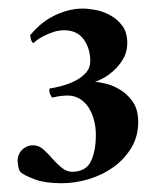

<svg xmlns="http://www.w3.org/2000/svg" viewBox="-20 -793 363 445"><path d="M172.3 -773.1Q184 -773.1 201.2 -770Q218.4 -766.9 235 -757.9Q251.6 -749 263.3 -733.5Q275 -718 275 -693.2Q275 -672.1 265.2 -656Q255.5 -639.8 242.8 -628.7Q230.1 -617.5 217.8 -611Q205.4 -604.5 200.2 -603.3Q206.1 -603.3 222.3 -599.8Q238.6 -596.4 256.1 -586.5Q273.7 -576.6 287 -558.3Q300.3 -540 300.3 -510.3Q300.3 -476.8 284.4 -450.4Q268.5 -424.1 243.1 -405.8Q217.8 -387.5 185.9 -377.9Q154.1 -368.3 122.9 -368.3Q84.5 -368.3 59.8 -377.6Q35.1 -386.9 27.3 -394.3Q23.4 -399.3 22.1 -408.9Q20.8 -418.5 20.8 -422.2Q20.8 -427.2 23.1 -433.4Q25.4 -439.6 29.9 -444.5Q34.5 -449.5 41.3 -452.9Q48.1 -456.3 57.2 -456.3Q70.2 -456.3 81.6 -445.8Q93 -435.2 100.8 -425.9Q109.9 -415.4 121.9 -405.2Q133.9 -394.9 146.9 -394.9Q178.8 -394.9 190.5 -418.8Q202.2 -442.7 202.2 -481.1Q202.2 -497.9 197.9 -514.3Q193.7 -530.7 185.6 -543.4Q177.5 -556.1 165.1 -563.9Q152.8 -571.6 135.9 -571.6Q135.2 -571.6 125.5 -571Q115.7 -570.4 100.8 -566.7Q98.8 -569.2 96.5 -574.1Q94.3 -579.1 94.3 -582.8Q94.3 -585.9 94.9 -587.8Q107.3 -589.6 123.5 -594Q139.8 -598.3 154.4 -605.7Q169 -613.2 179.1 -624.3Q189.2 -635.5 189.2 -651Q189.2 -680.8 173.9 -701.8Q158.6 -722.9 128.7 -722.9Q116.4 -722.9 104 -718.9Q91.7 -714.9 81.9 -709.9Q72.2 -704.9 65.7 -700Q59.2 -695 57.9 -693.2Q54 -694.4 52 -700.9Q50.1 -707.4 50.1 -711.8Q59.8 -723.5 72.5 -734.7Q85.2 -745.9 100.8 -754.2Q116.4 -762.6 134.6 -767.9Q152.8 -773.1 172.3 -773.1Z"/></svg>

Font: Vermiglione
Style: Bold
Weight: 700
Version: Version 1.000